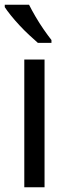

<svg xmlns="http://www.w3.org/2000/svg" viewBox="-24 -786 285 806"><path d="M163 0H78V-536H163ZM98 -766Q109 -744 125 -716.5Q141 -689 159 -663Q177 -637 192 -618V-606H135Q119 -620 98.5 -639Q78 -658 58 -679.5Q38 -701 21.5 -721.5Q5 -742 -4 -756V-766Z"/></svg>

Font: Noto Sans Arabic SemiCondensed
Style: Regular
Weight: 400
Width: 4
Designer: Monotype Design Team, Nadine Chahine, Nizar Qandah and Khaled Hosny
Foundry: Monotype Imaging Inc.
Version: Version 2.012